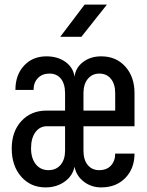

<svg xmlns="http://www.w3.org/2000/svg" viewBox="-20 -805 640 835"><path d="M178 10Q113 10 72 -37Q31 -84 31 -159Q31 -233 73 -278.5Q115 -324 182 -324H263V-399Q263 -440 245 -462.5Q227 -485 195 -485Q164 -485 145 -465.5Q126 -446 126 -414H47Q47 -479 84.5 -519.5Q122 -560 182 -560Q231 -560 265 -535.5Q299 -511 304 -471Q309 -511 341.5 -535.5Q374 -560 420 -560Q485 -560 525 -515.5Q565 -471 565 -400V-256H343V-150Q343 -110 361.5 -87.5Q380 -65 412 -65Q444 -65 462.5 -85Q481 -105 481 -137H565Q565 -72 525 -31Q485 10 420 10Q377 10 344.5 -15Q312 -40 304 -80Q296 -40 261 -15Q226 10 178 10ZM343 -324H481V-400Q481 -439 462.5 -462Q444 -485 412 -485Q381 -485 362 -462Q343 -439 343 -400ZM191 -65Q224 -65 243.5 -88Q263 -111 263 -150V-256H184Q153 -256 134 -230Q115 -204 115 -160Q115 -117 135.5 -91Q156 -65 191 -65ZM242 -645 348 -785H445L334 -645Z"/></svg>

Font: JetBrainsMonoNL NF
Style: Regular
Weight: 400
Designer: Philipp Nurullin, Konstantin Bulenkov
Foundry: JetBrains
Version: Version 2.304; ttfautohint (v1.8.4.7-5d5b);Nerd Fonts 3.2.1